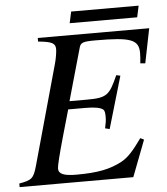

<svg xmlns="http://www.w3.org/2000/svg" viewBox="-54 -805 742 853"><g transform="rotate(-5 316.5 -378.5)"><path d="M596 -757H295L284 -706H585ZM634 -653H137V-637C199 -631 214 -623 214 -596C214 -584 209 -552 203 -532L80 -90C64 -32 55 -26 -1 -16V0H506L568 -162L552 -170C514 -117 490 -89 458 -72C407 -45 353 -33 255 -33C199 -33 176 -43 176 -67C176 -79 187 -125 212 -213L244 -325H322C362 -325 389 -320 400 -310C405 -305 407 -296 407 -279C407 -261 405 -249 400 -227L420 -222L488 -454L470 -458C432 -373 421 -361 331 -361H253L319 -594C325 -616 335 -620 392 -620C549 -620 584 -607 584 -547C584 -534 583 -518 581 -501L603 -499Z"/></g></svg>

Font: XITS
Style: Italic
Weight: 400
Italic angle: -16.33°
Designer: MicroPress Inc., with final additions and corrections provided by Coen Hoffman, Elsevier (retired)
Version: Version 1.107